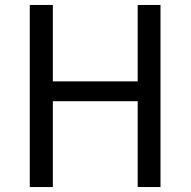

<svg xmlns="http://www.w3.org/2000/svg" viewBox="-20 -754 768 774"><path d="M100 0H193V-346H535V0H627V-734H535V-426H193V-734H100Z"/></svg>

Font: Source Han Sans TC
Style: Regular
Weight: 400
Designer: Ryoko NISHIZUKA 西塚涼子 (kana, bopomofo & ideographs); Paul D. Hunt (Latin, Greek & Cyrillic); Sandoll Communications 산돌커뮤니
Foundry: Adobe
Version: Version 2.002;hotconv 1.0.116;makeotfexe 2.5.65601